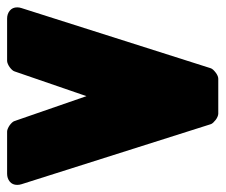

<svg xmlns="http://www.w3.org/2000/svg" viewBox="-20 -613 620 527"><path d="M27.3 -105.5Q14.2 -105.5 6.8 -114.5Q-0.5 -123.5 -0.5 -136.2V-252Q-0.5 -255.4 1.5 -260Q3.4 -264.6 6.3 -268.8Q9.3 -272.9 12.9 -276.4Q16.6 -279.8 20 -280.8L217.3 -349.1L20 -417Q16.6 -418 12.9 -421.4Q9.3 -424.8 6.3 -429Q3.4 -433.1 1.5 -437.7Q-0.5 -442.4 -0.5 -445.8V-562Q-0.5 -574.7 6.8 -583.7Q14.2 -592.8 27.3 -592.8Q30.3 -592.8 33.2 -592.3Q36.1 -591.8 39.1 -590.8L558.1 -425.8Q561.5 -424.8 565.2 -421.4Q568.8 -418 572 -413.8Q575.2 -409.7 577.1 -405.3Q579.1 -400.9 579.1 -397V-300.8Q579.1 -297.4 577.1 -292.7Q575.2 -288.1 572 -283.9Q568.8 -279.8 565.2 -276.4Q561.5 -272.9 558.1 -272L39.1 -107.4Q36.1 -106.4 33.2 -106Q30.3 -105.5 27.3 -105.5Z"/></svg>

Font: Akaash Gobhi Moti
Style: Regular
Weight: 400
Designer: Kulbir Singh Thind, MD
Foundry: Punjab Online
Version: Version 1.200